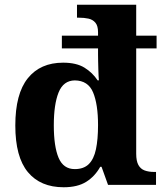

<svg xmlns="http://www.w3.org/2000/svg" viewBox="-20 -780 695 810"><path d="M248.6 10Q150.8 10 97.7 -53.8Q44.6 -117.6 44.6 -250.6Q44.6 -384.4 97.4 -450Q150.2 -515.6 246.4 -515.6Q302.2 -515.6 336.3 -494.6Q370.4 -473.6 391.8 -441H397.2Q396.6 -447 395.9 -459.8Q395.2 -472.6 394.8 -488.9Q394.4 -505.2 394 -521.4Q393.6 -537.6 393.6 -550.6V-575.8H241V-629.6H393.6V-644.2Q393.6 -671 382.4 -684.3Q371.2 -697.6 353 -701.5Q334.8 -705.4 312.8 -705.4H304.8V-760H554.6V-629.6H640.6V-575.8H554.6V-131.4Q554.6 -100.8 563.8 -84Q573 -67.2 590.2 -60.9Q607.4 -54.6 630.6 -54.6H638.2V0H435.8L408.4 -76.2H402.8Q380.4 -36 343.8 -13Q307.2 10 248.6 10ZM295.4 -66.6Q333.2 -66.6 354.6 -87.7Q376 -108.8 384.8 -150.4Q393.6 -192 393.6 -252.4Q393.6 -340.2 372.7 -390.2Q351.8 -440.2 295.6 -440.8Q247.4 -440.2 227.2 -390Q207 -339.8 207 -251.4Q207 -162 227.2 -114.3Q247.4 -66.6 295.4 -66.6Z"/></svg>

Font: Noto Serif Hentaigana ExtraLight
Style: Regular
Weight: 200
Designer: Kazuhiro Yamada
Foundry: nipponia
Version: Version 1.000